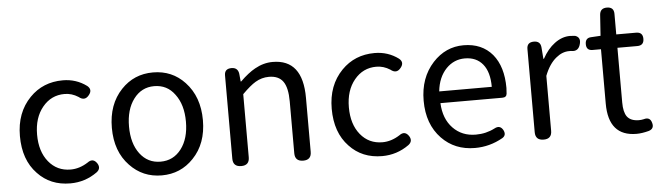

<svg xmlns="http://www.w3.org/2000/svg" viewBox="-45 -851 3561 1034"><g transform="rotate(-5 1735.5 -333.5)"><path d="M298.8 12.7Q190.4 12.7 122.1 -60.5Q49.8 -135.7 49.8 -264.6Q49.8 -391.6 127 -470.7Q198.2 -543.9 305.7 -543.9Q377.9 -543.9 434.6 -502Q460.9 -480.5 439.5 -453.1Q415 -420.9 382.8 -447.3Q347.7 -469.7 308.6 -469.7Q236.3 -469.7 189.5 -412.6Q142.6 -355.5 142.6 -264.2Q142.6 -172.9 188 -117.2Q233.4 -61.5 306.6 -61.5Q354.5 -61.5 400.4 -90.8Q431.6 -114.3 453.1 -81.1Q469.7 -53.7 444.3 -34.2Q378.9 12.7 298.8 12.7Z M793 12.7Q690.4 12.7 621.1 -60.5Q546.9 -137.7 546.9 -265.1Q546.9 -392.6 621.1 -470.7Q690.4 -543.9 793 -543.9Q896.5 -543.9 964.8 -470.7Q1039.1 -391.6 1039.1 -264.6Q1039.1 -137.7 964.8 -60.5Q895.5 12.7 793 12.7ZM793 -61.5Q862.3 -61.5 904.8 -117.2Q947.3 -172.9 947.3 -264.6Q947.3 -356.4 904.3 -413.1Q863.3 -469.7 793 -469.7Q724.6 -469.7 682.1 -413.1Q639.6 -356.4 639.6 -264.6Q639.6 -172.9 681.6 -117.2Q723.6 -61.5 793 -61.5Z M1223.6 0Q1178.7 0 1178.7 -43.9V-264.6V-494.1Q1178.7 -530.3 1216.8 -530.3Q1251 -530.3 1255.9 -496.1L1259.8 -454.1H1262.7Q1306.6 -497.1 1343.8 -517.6Q1390.6 -543.9 1440.4 -543.9Q1602.5 -543.9 1602.5 -335.9V-43.9Q1602.5 0 1558.6 0Q1513.7 0 1513.7 -43.9V-324.2Q1513.7 -398.4 1489.7 -432.1Q1465.8 -465.8 1413.1 -465.8Q1374 -465.8 1339.8 -445.3Q1311.5 -428.7 1267.6 -384.8V-43.9Q1267.6 0 1223.6 0Z M1984.4 12.7Q1876 12.7 1807.6 -60.5Q1735.4 -135.7 1735.4 -264.6Q1735.4 -391.6 1812.5 -470.7Q1883.8 -543.9 1991.2 -543.9Q2063.5 -543.9 2120.1 -502Q2146.5 -480.5 2125 -453.1Q2100.6 -420.9 2068.4 -447.3Q2033.2 -469.7 1994.1 -469.7Q1921.9 -469.7 1875 -412.6Q1828.1 -355.5 1828.1 -264.2Q1828.1 -172.9 1873.5 -117.2Q1918.9 -61.5 1992.2 -61.5Q2040 -61.5 2085.9 -90.8Q2117.2 -114.3 2138.7 -81.1Q2155.3 -53.7 2129.9 -34.2Q2064.5 12.7 1984.4 12.7Z M2486.3 12.7Q2377 12.7 2306.6 -60.5Q2232.4 -137.7 2232.4 -264.6Q2232.4 -388.7 2305.7 -468.8Q2375 -543.9 2471.7 -543.9Q2571.3 -543.9 2627.9 -476.6Q2682.6 -410.2 2682.6 -294.9Q2682.6 -283.2 2680.7 -263.7Q2678.7 -244.1 2656.2 -244.1H2500H2321.3Q2325.2 -159.2 2373.5 -108.9Q2421.9 -58.6 2497.1 -58.6Q2552.7 -58.6 2599.6 -83Q2629.9 -99.6 2646.5 -70.3Q2661.1 -42 2636.7 -27.3Q2566.4 12.7 2486.3 12.7ZM2320.3 -307.6H2461.9H2604.5Q2604.5 -387.7 2569.8 -430.2Q2535.2 -472.7 2472.7 -472.7Q2414.1 -472.7 2372.1 -429.7Q2328.1 -383.8 2320.3 -307.6Z M2858.4 0Q2813.5 0 2813.5 -43.9V-264.6V-494.1Q2813.5 -530.3 2851.6 -530.3Q2886.7 -530.3 2889.6 -496.1L2894.5 -433.6H2897.5Q2925.8 -485.4 2963.9 -513.7Q3003.9 -543.9 3047.9 -543.9Q3057.6 -543.9 3075.2 -542Q3105.5 -532.2 3097.7 -499Q3087.9 -454.1 3045.9 -462.9Q3041 -462.9 3036.1 -462.9Q2999 -462.9 2965.8 -435.5Q2926.8 -404.3 2902.3 -340.8V-43.9Q2902.3 0 2858.4 0Z M3359.4 12.7Q3208 12.7 3208 -164.1V-458H3162.1Q3128.9 -458 3128.9 -492.2Q3128.9 -526.4 3161.1 -527.3L3211.9 -530.3L3219.7 -643.6Q3222.7 -678.7 3258.8 -678.7Q3296.9 -678.7 3296.9 -641.6V-530.3H3404.3Q3440.4 -530.3 3440.4 -494.1Q3440.4 -458 3404.3 -458H3368.2H3296.9V-162.1Q3296.9 -110.4 3314.5 -85.9Q3334 -59.6 3378.9 -59.6Q3391.6 -59.6 3404.3 -62.5Q3439.5 -73.2 3448.2 -38.1Q3457 -6.8 3425.8 2.9Q3388.7 12.7 3359.4 12.7Z"/></g></svg>

Font: Bpmf GenSen Rounded R
Style: R
Weight: 400
Foundry: But Ko
Version: Version 1.320